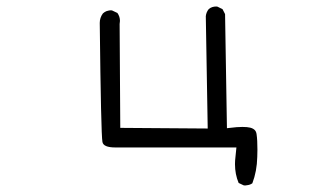

<svg xmlns="http://www.w3.org/2000/svg" viewBox="-20 -484 1040 594"><path d="M733.9 89.4Q735.8 89.8 738.5 89.8Q741.2 89.8 745.1 88.9Q753.9 87.9 760.7 83Q774.9 45.9 775.9 1.5Q776.4 -10.7 776.4 -21Q776.4 -51.3 773.9 -67.9Q772.9 -77.1 767.8 -82Q762.7 -86.9 753.9 -89.1Q745.1 -91.3 730 -91.3Q713.4 -91.3 691.4 -88.4L682.1 -87.4L676.3 -440.4L668.5 -455.6L652.8 -463.4Q650.9 -463.9 649.4 -463.9Q635.3 -463.9 626 -456.1Q618.2 -446.8 616.7 -434.1L622.6 -86.4L352.1 -88.4L350.1 -409.7Q351.1 -415 351.1 -419.4Q351.1 -432.6 343.3 -443.8L326.7 -451.7Q325.2 -452.1 323.5 -452.1Q321.8 -452.1 319.6 -451.9Q317.4 -451.7 314.5 -450.9Q311.5 -450.2 308.6 -449.2Q303.2 -446.8 298.3 -442.4Q288.6 -429.2 288.6 -413.1Q292.5 -68.4 296.9 -44.9Q299.8 -27.8 336.9 -27.8H711.4L708.5 1Q707 12.7 707 23.9Q707 55.2 718.3 82Z"/></svg>

Font: NaikaiFont
Style: Light
Weight: 300
Version: Version 1.89